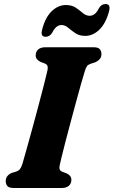

<svg xmlns="http://www.w3.org/2000/svg" viewBox="-20 -935 565 955"><path d="M277.5 -115.5Q273.5 -99 277.5 -91.2Q281.5 -83.5 291.5 -80L311 -73Q335 -61.5 335 -40.5Q335 -22 322.5 -11Q310 0 288 0H48.5Q24.5 0 16.5 -9.8Q8.5 -19.5 8.5 -34.5Q8.5 -49.5 17.2 -59.8Q26 -70 38.5 -75L60.5 -81.5Q73 -86 79.2 -93.8Q85.5 -101.5 91.5 -120Q99 -145.5 112 -192Q125 -238.5 140.5 -295Q156 -351.5 171 -408Q186 -464.5 198 -511.2Q210 -558 216 -584.5Q219 -598.5 216.2 -606.8Q213.5 -615 202 -619.5L182 -627Q157.5 -638.5 157.5 -659.5Q157.5 -678 170 -689Q182.5 -700 206.5 -700H444.5Q468.5 -700 476.5 -690.2Q484.5 -680.5 484.5 -666Q484.5 -650.5 475.5 -640.5Q466.5 -630.5 453.5 -625L431.5 -618Q418.5 -613.5 413 -606.5Q407.5 -599.5 402 -581.5Q394.5 -558 383 -517.2Q371.5 -476.5 358 -426.5Q344.5 -376.5 330.8 -325.5Q317 -274.5 305.5 -229.8Q294 -185 286.5 -154.2Q279 -123.5 277.5 -115.5ZM404 -756.5Q374.5 -756.5 354.8 -770Q335 -783.5 319.2 -797Q303.5 -810.5 285.5 -810.5Q258.5 -810.5 239.5 -772Q227 -752 206.5 -752Q179.5 -752 190 -789.5Q205.5 -849 237.5 -879.5Q269.5 -910 307.5 -910Q337.5 -910 357 -896.8Q376.5 -883.5 392.2 -870Q408 -856.5 426 -856.5Q454.5 -856.5 472.5 -895Q485 -915 505 -915Q532.5 -915 522 -877.5Q506 -818 474 -787.2Q442 -756.5 404 -756.5Z"/></svg>

Font: Fraunces 9pt Soft
Style: Bold Italic
Weight: 700
Italic angle: -16°
Version: Version 1.000;[b76b70a41]